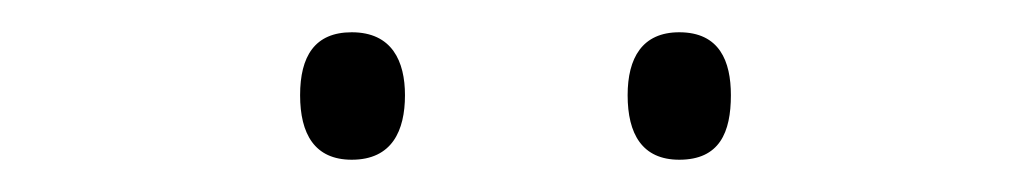

<svg xmlns="http://www.w3.org/2000/svg" viewBox="-20 -738 640 119"><path d="M401 -639C426 -639 433 -656 433 -679C433 -700 426 -718 401 -718C378 -718 369 -702 369 -679C369 -655 378 -639 401 -639ZM198 -639C223 -639 231 -657 231 -679C231 -700 223 -718 198 -718C175 -718 166 -703 166 -679C166 -655 175 -639 198 -639Z"/></svg>

Font: Noto Sans Mono ExtraLight
Style: Regular
Weight: 200
Designer: Monotype Design Team
Foundry: Monotype Imaging Inc.
Version: Version 2.014